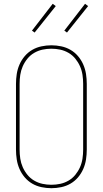

<svg xmlns="http://www.w3.org/2000/svg" viewBox="-20 -981 540 1009"><path d="M250 8Q224 8 198 2.5Q172 -3 149.5 -16Q127 -29 110 -49Q93 -69 82.5 -93Q72 -117 68 -143Q64 -169 64 -195V-540Q64 -566 68 -592Q72 -618 82.5 -642Q93 -666 110 -686Q127 -706 149.5 -719Q172 -732 198 -737.5Q224 -743 250 -743Q276 -743 302 -737.5Q328 -732 350.5 -719Q373 -706 390 -686Q407 -666 417.5 -642Q428 -618 432 -592Q436 -566 436 -540V-195Q436 -169 432 -143Q428 -117 417.5 -93Q407 -69 390 -49Q373 -29 350.5 -16Q328 -3 302 2.5Q276 8 250 8ZM250 -10Q274 -10 297 -15Q320 -20 340.5 -32Q361 -44 376 -62.5Q391 -81 400.5 -102.5Q410 -124 413.5 -147.5Q417 -171 417 -195V-540Q417 -564 413.5 -587.5Q410 -611 400.5 -632.5Q391 -654 376 -672.5Q361 -691 340.5 -703Q320 -715 297 -720Q274 -725 250 -725Q226 -725 203 -720Q180 -715 159.5 -703Q139 -691 124 -672.5Q109 -654 99.5 -632.5Q90 -611 86.5 -587.5Q83 -564 83 -540V-195Q83 -171 86.5 -147.5Q90 -124 99.5 -102.5Q109 -81 124 -62.5Q139 -44 159.5 -32Q180 -20 203 -15Q226 -10 250 -10ZM332 -810 318 -820 427 -961 443 -949ZM162 -810 148 -820 257 -961 273 -949Z"/></svg>

Font: Iosevka Curly Thin
Style: Regular
Weight: 100
Monospace: yes
Designer: Belleve Invis
Foundry: Belleve Invis
Version: Version 22.1.2; ttfautohint (v1.8.4)